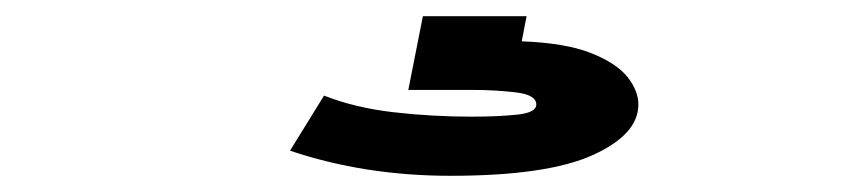

<svg xmlns="http://www.w3.org/2000/svg" viewBox="-20 -20 1040 237"><path d="M536 197Q430 197 338 166L380 98Q418 113 465.5 118.5Q513 124 562 124Q595 124 618.5 121.5Q642 119 642 109Q642 97 616.5 94Q591 91 564 91H484L502 0H630L624 31Q678 33 709.5 45.5Q741 58 754.5 75Q768 92 768 109Q768 146 711.5 171.5Q655 197 536 197Z"/></svg>

Font: Inconsolata UltraExpanded Black
Style: Regular
Weight: 900
Width: 9
Monospace: yes
Designer: Raph Levien, Cyreal, Brenton Simpson
Foundry: Raph Levien, Cyreal, Google
Version: Version 3.001; ttfautohint (v1.8.2.53-6de2)